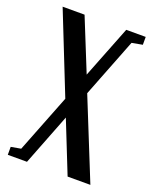

<svg xmlns="http://www.w3.org/2000/svg" viewBox="-134 -511 691 863"><g transform="rotate(20 211.0 -80.0)"><path d="M10.3 274.9V236.8L57.6 228.5L167 -50.3L14.2 -435.1H119.1L220.2 -185.1L318.4 -435.1H411.6V-397.5L360.8 -388.2L251 -107.4L405.3 274.9H296.4L198.2 28.3L102.1 274.9Z"/></g></svg>

Font: Elstob SemiBold
Style: Regular
Weight: 600
Designer: Peter S. Baker
Version: Version 1.015